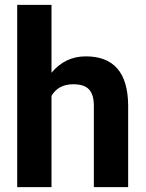

<svg xmlns="http://www.w3.org/2000/svg" viewBox="-20 -770 600 790"><path d="M191.9 -470.7Q248 -538.1 333 -538.1Q504.9 -538.1 507.3 -338.4V0H366.2V-334.5Q366.2 -379.9 346.7 -401.6Q327.1 -423.3 281.7 -423.3Q219.7 -423.3 191.9 -375.5V0H50.8V-750H191.9Z"/></svg>

Font: SteelSelectRoboto
Style: Roboto-Bold
Weight: 700
Designer: Google
Version: Version 2.137; 2017